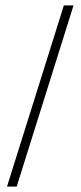

<svg xmlns="http://www.w3.org/2000/svg" viewBox="-20 -694 300 714"><path d="M6 0H42L253.5 -674H217.5Z"/></svg>

Font: Anybody UltraCondensed Thin ExtraLight
Style: Regular
Weight: 250
Version: Version 1.111